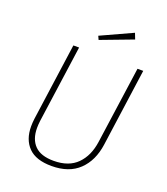

<svg xmlns="http://www.w3.org/2000/svg" viewBox="-157 -980 959 1100"><g transform="rotate(20 322.5 -430.5)"><path d="M528 -208Q514 -107 453 -48.5Q392 10 286 10Q191 10 145 -36.5Q99 -83 99 -164Q99 -186 102 -210L168 -682H203L137 -211Q134 -187 134 -167Q134 -98 171.5 -60Q209 -22 287 -22Q379 -22 430 -73.5Q481 -125 493 -213L559 -682H594ZM489 -835 293 -761 283 -783 475 -871Z"/></g></svg>

Font: FiraGO UltraLight
Style: Italic
Weight: 200
Italic angle: -8°
Designer: bBox Type GmbH
Foundry: bBox Type GmbH
Version: Version 1.001